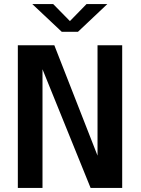

<svg xmlns="http://www.w3.org/2000/svg" viewBox="-20 -922 690 942"><path d="M67.5 0V-700H246.5L480 -103.5H458.5V-700H579.5V0H424.5L183.5 -594.5H188.5V0ZM138.5 -902H241L323 -818.5L404.5 -902H506.5L362.5 -766H283Z"/></svg>

Font: Trispace Thin Medium
Style: Regular
Weight: 500
Version: Version 1.210